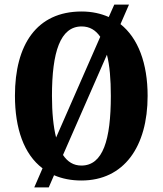

<svg xmlns="http://www.w3.org/2000/svg" viewBox="-20 -775 707 835"><path d="M165 -43 129 40H192L215 -13C250 2 289 10 334 10C519 10 622 -137 622 -358C622 -499 581 -609 504 -670L541 -755H477L453 -701C419 -716 380 -725 335 -725C139 -725 45 -580 45 -359C45 -216 84 -104 165 -43ZM416 -615 224 -177C212 -224 206 -286 206 -358C206 -549 242 -660 335 -660C370 -660 396 -644 416 -615ZM334 -55C300 -55 274 -71 254 -101L445 -537C457 -491 462 -430 462 -358C462 -167 428 -55 334 -55Z"/></svg>

Font: Noto Serif Sinhala ExtraCondensed ExtraBold
Style: Regular
Weight: 800
Width: 2
Designer: Jelle Bosma - Monotype Design Team
Foundry: Monotype Imaging Inc.
Version: Version 2.007